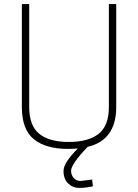

<svg xmlns="http://www.w3.org/2000/svg" viewBox="-20 -720 677 940"><path d="M123 -196Q123 -105 172 -65Q221 -25 316.5 -25Q412 -25 462.5 -64.5Q513 -104 513 -196V-700H549V-196Q549 -34 409 -1Q328 84 328 116Q328 137 341 151.5Q354 166 375 166L431 159L435 192Q399 200 367.5 200Q336 200 313.5 178Q291 156 291 116.5Q291 77 361 7Q331 9 313 9Q203 9 145 -39Q87 -87 87 -196V-700H123Z"/></svg>

Font: Titillium Web[RUS by Daymarius]
Style: Regular
Weight: 200
Designer: Cyrillization by Daymarius
Foundry: Cyrillization by Daymarius
Version: Version 1.002 September 11, 2018